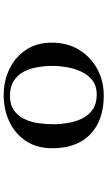

<svg xmlns="http://www.w3.org/2000/svg" viewBox="209 -774 582 1040"><g transform="rotate(90 500.0 -254.0)"><path d="M653 -249Q653 -289 646 -330.5Q639 -372 622 -407.5Q605 -443 573.5 -465Q542 -487 492 -487Q446 -487 416 -464Q386 -441 368.5 -404Q351 -367 344 -325.5Q337 -284 337 -247Q337 -207 344 -166Q351 -125 368.5 -91.5Q386 -58 418 -37.5Q450 -17 499 -17Q547 -17 577.5 -38.5Q608 -60 624.5 -94.5Q641 -129 647 -169.5Q653 -210 653 -249ZM783 -246Q783 -163 744 -104Q705 -45 639.5 -14Q574 17 495 17Q418 17 353 -14.5Q288 -46 249.5 -104.5Q211 -163 211 -244Q211 -327 249 -390Q287 -453 352 -489Q417 -525 498 -525Q631 -525 707 -452.5Q783 -380 783 -246Z"/></g></svg>

Font: Kaisei Tokumin
Style: Bold
Weight: 700
Designer: Font-Kai, 金井和夫
Foundry: KAZUO KANAI
Version: Version 5.003